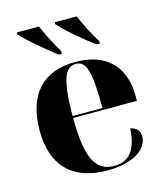

<svg xmlns="http://www.w3.org/2000/svg" viewBox="-115 -853 816 950"><g transform="rotate(-15 293.0 -378.0)"><path d="M234 -606H249V-620C223 -662 192 -724 174 -766H61V-756C89 -723 183 -642 234 -606ZM428 -606H443V-620C416 -662 385 -724 367 -766H255V-756C282 -723 376 -642 428 -606ZM318 10C452 10 527 -44 527 -109C527 -138 511 -156 480 -162C473 -49 430 -3 356 -3C259 -3 221 -83 220 -285H547V-309C547 -468 454 -550 302 -550C138 -550 44 -454 44 -266C44 -91 136 10 318 10ZM373 -295H220C221 -479 246 -540 302 -540C357 -540 373 -479 373 -295Z"/></g></svg>

Font: Noto Serif Display ExtraBold
Style: Regular
Weight: 800
Designer: Monotype Design Team
Foundry: Monotype Imaging Inc.
Version: Version 2.009